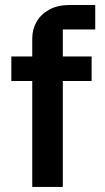

<svg xmlns="http://www.w3.org/2000/svg" viewBox="-20 -738 413 758"><path d="M228 0H107.3V-586Q107.3 -622.3 124.5 -652.2Q141.7 -682 174.8 -700.2Q208 -718.3 255.3 -718.3H356V-621.7H228ZM24.7 -418.3V-515H341.7V-418.3Z"/></svg>

Font: Asta Sans Light
Style: Regular
Weight: 300
Designer: 42dot
Version: Version 1.000